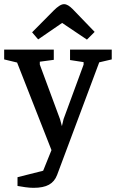

<svg xmlns="http://www.w3.org/2000/svg" viewBox="-42 -733 556 921"><path d="M119 168Q101 168 79.5 165Q58 162 42 159V117L165 86L228 -70L248 -23L210 0L40 -433L-22 -448V-495H216V-446L149 -437V-423L246 -161L255 -128L263 -162L359 -423V-435L294 -445V-495H494V-448L434 -434L232 106Q220 138 193 153Q166 168 119 168ZM375 -543 256 -623 141 -544 112 -578 216 -683Q230 -697 242.5 -705Q255 -713 265 -713Q275 -713 285 -707Q295 -701 306 -690L412 -580Z"/></svg>

Font: Faustina Light Medium
Style: Regular
Weight: 500
Version: Version 1.200